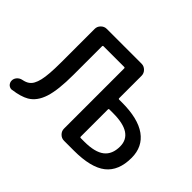

<svg xmlns="http://www.w3.org/2000/svg" viewBox="-143 -1028 1286 1286"><g transform="rotate(45 500.0 -385.0)"><path d="M620.1 -121.1Q620.1 -113.3 627 -113.3H661.1Q760.7 -113.3 807.1 -149.4Q853.5 -185.5 853.5 -259.8Q853.5 -384.8 663.1 -384.8H627Q620.1 -384.8 620.1 -377ZM175.8 -377.9V-696.3Q175.8 -719.7 192.9 -736.8Q210 -753.9 233.4 -753.9H562.5Q585.9 -753.9 603 -736.8Q620.1 -719.7 620.1 -696.3V-484.4Q620.1 -477.5 627 -477.5H653.3Q805.7 -477.5 883.8 -421.4Q961.9 -365.2 961.9 -260.7Q961.9 -137.7 888.2 -79.6Q814.5 -21.5 653.3 -21.5H616.2H560.5Q537.1 -21.5 520 -38.6Q502.9 -55.7 502.9 -79.1V-648.4Q502.9 -656.2 496.1 -656.2H300.8Q293 -656.2 293 -648.4V-377.9Q293 -235.4 268.6 -159.2Q244.1 -83 189.5 -50.8Q147.5 -26.4 74.2 -16.6Q71.3 -15.6 68.4 -15.6Q53.7 -15.6 41 -26.4Q27.3 -40 27.3 -59.1Q27.3 -78.1 41 -93.3Q54.7 -108.4 74.2 -112.3Q104.5 -118.2 121.1 -130.9Q149.4 -150.4 162.6 -206.1Q175.8 -261.7 175.8 -377.9Z"/></g></svg>

Font: Gen Jyuu Gothic P Medium
Style: Regular
Weight: 500
Designer: [Source Han Sans]
Ryoko NISHIZUKA  (kana & ideographs); Paul D. Hunt (Latin, Greek & Cyrillic); Wenlong ZHANG  (bopomofo
Version: Version 1.002.20150607